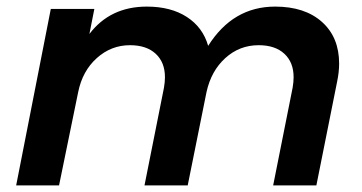

<svg xmlns="http://www.w3.org/2000/svg" viewBox="-20 -562 1098 582"><path d="M1008 -369Q1008 -344 1002 -315L939 0H808L867 -296Q870 -313 870 -328Q870 -373 842 -399Q814 -425 764 -425Q706 -425 663 -386Q620 -347 606 -283L549 0H418L477 -296Q480 -313 480 -328Q480 -373 452 -399Q424 -425 374 -425Q317 -425 273.5 -386Q230 -347 217 -283L159 0H29L134 -535H266L251 -459Q314 -542 425 -542Q498 -542 546.5 -510.5Q595 -479 611 -423Q686 -542 814 -542Q904 -542 956 -495.5Q1008 -449 1008 -369Z"/></svg>

Font: Gontserrat Medium
Style: Italic
Weight: 500
Italic angle: -11.3°
Designer: Julieta Ulanovsky
Foundry: Julieta Ulanovsky
Version: Version 6.001